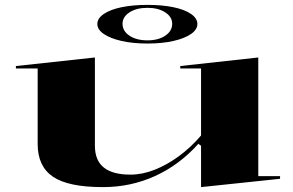

<svg xmlns="http://www.w3.org/2000/svg" viewBox="-20 -750 1198 785"><path d="M401 15Q259 15 196.5 -27.5Q134 -70 134 -161V-470H45V-480L368 -515V-155Q368 -94 404.5 -65Q441 -36 513 -36Q562 -36 612.5 -56Q663 -76 711.5 -111.5Q760 -147 802 -196V-470H717V-480L1036 -515V-30H1125V-19L802 15V-154L791 -162Q714 -76 614.5 -30.5Q515 15 401 15ZM583 -730Q643 -730 689 -720.5Q735 -711 761 -693Q787 -675 787 -652Q787 -629 761 -611Q735 -593 689 -582.5Q643 -572 583 -572Q523 -572 477 -582.5Q431 -593 404.5 -611Q378 -629 378 -652Q378 -675 404.5 -693Q431 -711 477 -720.5Q523 -730 583 -730ZM583 -718Q538 -718 509.5 -699.5Q481 -681 481 -653Q481 -623 509.5 -604Q538 -585 583 -585Q627 -585 655.5 -604Q684 -623 684 -653Q684 -681 655.5 -699.5Q627 -718 583 -718Z"/></svg>

Font: Kalnia Expanded
Style: Regular
Weight: 400
Width: 7
Designer: Frida Medrano
Foundry: Frida Medrano
Version: Version 1.105